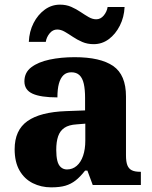

<svg xmlns="http://www.w3.org/2000/svg" viewBox="-20 -796 654 826"><path d="M200 10Q157 10 121 -8Q85 -26 64 -62.5Q43 -99 43 -154Q43 -236 98 -275Q153 -314 265 -318L346 -321V-375Q346 -411 340.5 -435.5Q335 -460 322 -472.5Q309 -485 287 -485Q266 -485 253 -472.5Q240 -460 233.5 -436.5Q227 -413 227 -377Q155 -377 120 -393Q85 -409 85 -446Q85 -484 114.5 -506.5Q144 -529 193 -539.5Q242 -550 301 -550Q412 -550 467 -512Q522 -474 522 -381V-128Q522 -100 528 -85Q534 -70 547 -63.5Q560 -57 582 -57H586V0H379L356 -62H346Q325 -35 305 -19.5Q285 -4 261 3Q237 10 200 10ZM268 -67Q292 -67 310 -82.5Q328 -98 337.5 -126Q347 -154 347 -191V-264L310 -261Q276 -259 257 -246Q238 -233 230 -209.5Q222 -186 222 -151Q222 -124 226.5 -105Q231 -86 242 -76.5Q253 -67 268 -67ZM383 -606Q356 -606 334 -615.5Q312 -625 293.5 -637.5Q275 -650 258.5 -659.5Q242 -669 226 -669Q207 -669 193.5 -652.5Q180 -636 177 -616H104Q106 -661 124.5 -697Q143 -733 172.5 -754.5Q202 -776 238 -776Q265 -776 286.5 -766.5Q308 -757 326.5 -744.5Q345 -732 361.5 -722.5Q378 -713 394 -713Q413 -713 426.5 -729.5Q440 -746 443 -766H516Q514 -722 495.5 -685.5Q477 -649 448 -627.5Q419 -606 383 -606Z"/></svg>

Font: Noto Serif Khmer ExtraBold
Style: Regular
Weight: 800
Version: Version 2.003